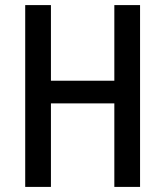

<svg xmlns="http://www.w3.org/2000/svg" viewBox="-20 -827 649 754"><path d="M530 -93V-807H429V-510H180V-807H79V-93H180V-421H429V-93Z"/></svg>

Font: Noto Sans Kannada UI Condensed Medium
Style: Regular
Weight: 500
Width: 3
Designer: Jelle Bosma - Monotype Design Team
Foundry: Monotype Imaging Inc.
Version: Version 2.005